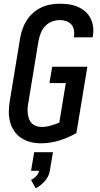

<svg xmlns="http://www.w3.org/2000/svg" viewBox="-20 -763 540 1033"><path d="M200 8Q171 8 143.5 1Q116 -6 93.5 -21Q71 -36 56 -58.5Q41 -81 34 -108Q27 -135 27.5 -164Q28 -193 33 -222L88 -556Q92 -581 100.5 -605.5Q109 -630 123 -652.5Q137 -675 157.5 -693Q178 -711 202 -722.5Q226 -734 251 -738.5Q276 -743 301 -743Q326 -743 351 -739.5Q376 -736 398 -726.5Q420 -717 438 -701.5Q456 -686 467 -664.5Q478 -643 481 -618Q484 -593 479 -568Q479 -566 479 -564.5Q479 -563 478 -562H378Q378 -562 378 -563Q378 -564 378 -565Q381 -583 378 -600.5Q375 -618 364 -631Q353 -644 336 -649.5Q319 -655 301 -655Q280 -655 258.5 -646.5Q237 -638 222 -621.5Q207 -605 199 -584Q191 -563 187 -542L132 -207Q129 -192 128.5 -177.5Q128 -163 130 -148.5Q132 -134 137 -121Q142 -108 152 -98.5Q162 -89 175.5 -84.5Q189 -80 204 -80Q228 -80 252 -87Q276 -94 299 -103L334 -316H246L261 -404H450L391 -47Q346 -21 297 -6.5Q248 8 200 8ZM172 250 147 205Q162 198 174.5 185Q187 172 190 156H147L164 56H265L248 156Q246 171 239 185Q232 199 221.5 211Q211 223 198.5 233Q186 243 172 250Z"/></svg>

Font: Iosevka SS04 Semibold Oblique
Style: Regular
Weight: 600
Italic angle: -9°
Monospace: yes
Designer: Belleve Invis
Foundry: Belleve Invis
Version: Version 19.0.0; ttfautohint (v1.8.4)